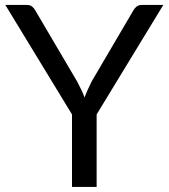

<svg xmlns="http://www.w3.org/2000/svg" viewBox="-20 -736 664 756"><path d="M360.5 -285.5V0H263.5V-285.5L1 -716.5H86Q99 -716.5 106.5 -710.2Q114 -704 119.5 -694L283.5 -415.5Q292.5 -398 300 -382.8Q307.5 -367.5 313 -352Q318.5 -367.5 325.5 -382.8Q332.5 -398 341 -415.5L504.5 -694Q509 -702.5 517 -709.5Q525 -716.5 537.5 -716.5H623Z"/></svg>

Font: Lato-Regular
Style: Regular
Weight: 400
Designer: Lukasz Dziedzic with Adam Twardoch and Botio Nikoltchev
Foundry: tyPoland Lukasz Dziedzic
Version: Version 2.015; 2015-08-06; http://www.latofonts.com/